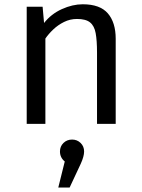

<svg xmlns="http://www.w3.org/2000/svg" viewBox="-20 -571 655 885"><path d="M103.1 0V-540H176.4L183.1 -465.1Q215.9 -506.7 265.1 -529Q314.4 -551.3 361.5 -551.3Q441 -551.3 477.2 -509.2Q513.3 -467.2 513.3 -392.3V0H427.2V-328.7Q427.2 -384.1 421 -417.9Q414.9 -451.8 395.1 -467.7Q375.4 -483.6 334.9 -483.6Q303.1 -483.6 275.1 -469.7Q247.2 -455.9 225.4 -435.1Q203.6 -414.4 189.2 -393.3V0ZM312.3 72.3Q335.4 72.3 351.5 87.9Q367.7 103.6 367.7 127.2Q367.7 149.7 352.3 183.6L301 293.3H248.7L278.5 173.3Q256.4 155.4 256.4 127.2Q256.4 103.6 272.6 87.9Q288.7 72.3 312.3 72.3Z"/></svg>

Font: FiraCode Nerd Font
Style: Regular
Weight: 400
Designer: Carrois Corporate, Edenspiekermann AG, Nikita Prokopov
Foundry: Carrois Corporate, Edenspiekermann AG, Nikita Prokopov
Version: Version 6.002;Nerd Fonts 3.4.0